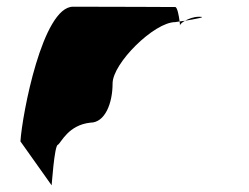

<svg xmlns="http://www.w3.org/2000/svg" viewBox="-20 -567 743 573"><path d="M41 -145 134 -14C134 -6 142 -135 153 -135C163 -142 184 -194 250 -201C293 -201 316 -258 316 -318C316 -378 440 -501 503 -501C503 -501 508 -502 516 -503C514 -520 509 -546 503 -546C503 -546 316 -547 198 -547C107 -547 46 -225 41 -145ZM516 -503C517 -498 517 -494 517 -491C517 -494 523 -500 532 -505C526 -504 521 -504 516 -503ZM532 -505C562 -510 601 -517 574 -517C558 -517 543 -511 532 -505Z"/></svg>

Font: Ampere
Style: SCSuExt
Weight: 400
Version: Version 1